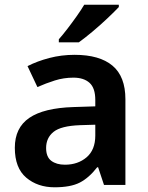

<svg xmlns="http://www.w3.org/2000/svg" viewBox="-20 -786 630 816"><path d="M297 -553Q403 -553 458 -507Q513 -461 513 -364V0H422L397 -75H393Q358 -30 319 -10Q280 10 212 10Q140 10 91.5 -31Q43 -72 43 -158Q43 -243 104.5 -285Q166 -327 292 -331L385 -334V-361Q385 -412 360.5 -434Q336 -456 292 -456Q251 -456 213 -444Q175 -432 139 -416L97 -505Q138 -526 189.5 -539.5Q241 -553 297 -553ZM320 -254Q239 -251 207.5 -225.5Q176 -200 176 -157Q176 -119 198 -102.5Q220 -86 256 -86Q311 -86 348 -117.5Q385 -149 385 -210V-256ZM485 -756Q468 -738 437.5 -709Q407 -680 373.5 -652Q340 -624 315 -606H230V-619Q246 -637 266 -663Q286 -689 305.5 -716.5Q325 -744 338 -766H485Z"/></svg>

Font: Noto Sans Sora Sompeng Semi
Style: Bold
Weight: 700
Designer: Monotype Design Team. David Williams.
Foundry: Monotype Imaging Inc.
Version: Version 2.101; ttfautohint (v1.8.4.7-5d5b)